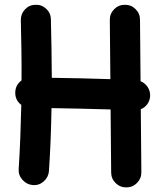

<svg xmlns="http://www.w3.org/2000/svg" viewBox="-20 -728 704 823"><path d="M623.5 -316.4Q622.6 -296.9 611.6 -281.7Q600.6 -266.6 583.5 -259.8L585.9 9.8Q586.4 36.6 567.6 55.9Q548.8 75.2 522 75.2Q495.1 75.7 475.8 56.9Q456.5 38.1 456.5 11.2L454.1 -258.8Q392.1 -260.7 325.7 -262.2Q259.3 -263.7 200.7 -264.6Q199.7 -196.3 197 -129.2Q194.3 -62 189.9 4.4Q188 31.2 167.7 49.3Q147.5 67.4 120.6 65.4Q94.2 63 76.2 42.7Q58.1 22.5 60.1 -3.9Q64.5 -71.3 67.1 -139.9Q69.8 -208.5 71.3 -278.3Q45.4 -297.9 45.4 -330.1Q45.4 -363.3 72.3 -383.3Q72.8 -447.3 71.8 -512Q70.8 -576.7 69.3 -641.1Q68.8 -668 86.9 -687.5Q105 -707 131.8 -707.5Q158.7 -708.5 178.2 -690.2Q197.8 -671.9 198.2 -645Q199.7 -582.5 200.7 -519.8Q201.7 -457 202.1 -394.5Q259.8 -394 325.4 -392.3Q391.1 -390.6 453.1 -388.7L450.7 -642.1Q450.2 -668.9 469 -688.2Q487.8 -707.5 514.6 -707.5Q541.5 -708 560.8 -689.2Q580.1 -670.4 580.1 -643.6L582.5 -379.9Q601.1 -372.6 612.8 -355Q624.5 -337.4 623.5 -316.4Z"/></svg>

Font: Mikhak Bold
Style: Regular
Weight: 700
Designer: Amin Abedi
Version: Version 3.3